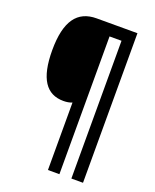

<svg xmlns="http://www.w3.org/2000/svg" viewBox="-161 -852 864 1070"><g transform="rotate(20 271.0 -316.5)"><path d="M465 127V-760H223C110 -760 51 -683 51 -509C51 -339 105 -264 206 -264C226 -264 242 -267 257 -273V127H325V-690H396V127Z"/></g></svg>

Font: Noto Sans Arabic Cond SemBd
Style: Regular
Weight: 600
Width: 3
Designer: Monotype Design Team, Nadine Chahine, Nizar Qandah and Khaled Hosny
Foundry: Monotype Imaging Inc.
Version: Version 2.012